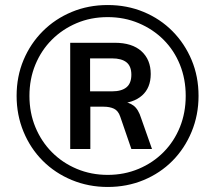

<svg xmlns="http://www.w3.org/2000/svg" viewBox="-20 -734 855 763"><path d="M408 9Q332 9 265.5 -18.5Q199 -46 150 -95Q101 -144 73.5 -210.5Q46 -277 46 -353Q46 -430 73.5 -495.5Q101 -561 150 -610Q199 -659 265 -686.5Q331 -714 408 -714Q485 -714 551 -686.5Q617 -659 665.5 -610Q714 -561 741.5 -495.5Q769 -430 769 -353Q769 -277 741.5 -210.5Q714 -144 665.5 -95Q617 -46 551 -18.5Q485 9 408 9ZM408 -39Q474 -39 531 -63Q588 -87 630 -129.5Q672 -172 695 -229Q718 -286 718 -353Q718 -420 695 -477Q672 -534 630 -576Q588 -618 531 -642Q474 -666 408 -666Q341 -666 284.5 -642Q228 -618 186 -576Q144 -534 120.5 -477Q97 -420 97 -353Q97 -286 120.5 -229Q144 -172 186 -129.5Q228 -87 285 -63Q342 -39 408 -39ZM259 -142V-564H436Q505 -564 542 -530.5Q579 -497 579 -440Q579 -385 544.5 -354.5Q510 -324 448 -322L462 -330Q491 -329 510.5 -314.5Q530 -300 541 -264L584 -142H502L458 -270Q450 -294 433 -302Q416 -310 392 -310H325L339 -321V-142ZM338 -371H425Q463 -371 482.5 -387Q502 -403 502 -437Q502 -471 482.5 -486.5Q463 -502 425 -502H338Z"/></svg>

Font: Nunito Sans 11pt SemiBold
Style: Regular
Weight: 600
Version: Version 3.101;gftools[0.9.27]